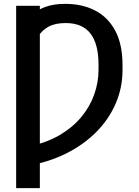

<svg xmlns="http://www.w3.org/2000/svg" viewBox="-20 -757 708 981"><path d="M183.6 -727.5V204.1H62.5V-727.5ZM124.5 89.4V-8.8Q216.3 -26.9 283.7 -66.2Q351.1 -105.5 395.5 -159.2Q439.9 -212.9 461.7 -274.9Q483.4 -336.9 483.4 -399.4V-426.8Q483.4 -478.5 473.4 -518.1Q463.4 -557.6 442.9 -584.7Q422.4 -611.8 390.6 -625.5Q358.9 -639.2 314.9 -639.2Q262.2 -639.2 227.8 -620.6Q193.4 -602.1 173.8 -568.4Q154.3 -534.7 146 -490.2V-684.1Q173.3 -708 214.4 -722.7Q255.4 -737.3 313.5 -737.3Q400.9 -737.3 466.8 -702.9Q532.7 -668.5 569.3 -599.1Q606 -529.8 606 -424.8V-399.4Q606 -308.1 570.8 -227.3Q535.6 -146.5 471.4 -82Q407.2 -17.6 319.1 26.6Q231 70.8 124.5 89.4Z"/></svg>

Font: V-Inter
Style: Medium-500
Weight: 500
Designer: Rasmus Andersson
Foundry: rsms
Version: Version 4.000;git-4146feb